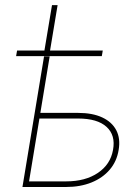

<svg xmlns="http://www.w3.org/2000/svg" viewBox="-20 -748 553 768"><path d="M44.4 -523.4 48.3 -545.9H391.1L387.2 -523.4ZM157.7 -545.9 188 -727.5H210.4L180.2 -545.9ZM131.3 -296.4H293Q350.1 -296.4 388.9 -278.3Q427.7 -260.3 445.1 -227.1Q462.4 -193.8 454.6 -148.4Q447.3 -102.5 418.9 -69.3Q390.6 -36.1 345.9 -18.1Q301.3 0 243.7 0H69.8L156.2 -522.5H178.7L96.2 -22.5H244.6Q321.3 -22.5 371.6 -56.4Q421.9 -90.3 432.1 -148.4Q442.9 -207 406.2 -240.5Q369.6 -273.9 292.5 -273.9H127.9Z"/></svg>

Font: Inter 28pt Thin
Style: Italic
Weight: 250
Italic angle: -9.3988°
Designer: Rasmus Andersson
Foundry: rsms
Version: Version 4.001;git-66647c0bb